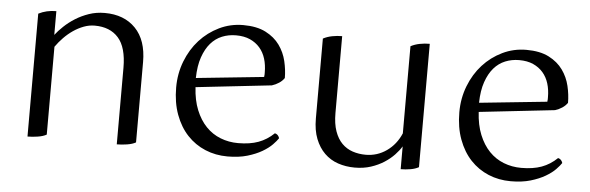

<svg xmlns="http://www.w3.org/2000/svg" viewBox="-41 -656 2451 797"><g transform="rotate(5 1184.5 -257.5)"><path d="M464 -312Q464 -397 429 -436.5Q394 -476 330 -476Q307 -476 284.5 -467.5Q262 -459 241.5 -445Q221 -431 203 -412.5Q185 -394 171 -374V-8Q157 0 134.5 3.5Q112 7 92 7V-505Q125 -522 166 -522V-423Q179 -440 199.5 -459.5Q220 -479 245.5 -495Q271 -511 301.5 -521.5Q332 -532 367 -532Q448 -532 495.5 -483Q543 -434 543 -343V-8Q529 0 506.5 3.5Q484 7 464 7Z M769 -258Q772 -204 788.5 -163.5Q805 -123 831 -96Q857 -69 891.5 -55.5Q926 -42 965 -42Q1014 -42 1049.5 -55Q1085 -68 1114 -96Q1128 -93 1133 -77Q1126 -66 1110.5 -50Q1095 -34 1069.5 -19Q1044 -4 1008.5 6.5Q973 17 926 17Q876 17 833 -1Q790 -19 758 -53Q726 -87 707.5 -137Q689 -187 689 -250Q689 -308 709 -359.5Q729 -411 763.5 -449Q798 -487 844.5 -509.5Q891 -532 944 -532Q1001 -532 1038 -513Q1075 -494 1096.5 -464Q1118 -434 1126.5 -398Q1135 -362 1135 -328Q1127 -316 1113.5 -307Q1100 -298 1084 -293ZM918 -487Q887 -487 860 -476Q833 -465 813 -442Q793 -419 780.5 -383Q768 -347 767 -296L1049 -325Q1050 -330 1050 -335Q1050 -340 1050 -344Q1050 -375 1042 -401Q1034 -427 1017.5 -446Q1001 -465 976.5 -476Q952 -487 918 -487Z M1497 -40Q1545 -40 1584 -67.5Q1623 -95 1643 -142V-505Q1660 -514 1680.5 -518Q1701 -522 1722 -522V-8Q1708 0 1687.5 3.5Q1667 7 1647 7V-88Q1637 -71 1619.5 -52.5Q1602 -34 1578 -18.5Q1554 -3 1523.5 7Q1493 17 1456 17Q1419 17 1386.5 6Q1354 -5 1330 -28.5Q1306 -52 1292 -87.5Q1278 -123 1278 -172V-505Q1295 -514 1315.5 -518Q1336 -522 1357 -522V-202Q1357 -157 1368 -126Q1379 -95 1398 -76Q1417 -57 1442.5 -48.5Q1468 -40 1497 -40Z M1949 -258Q1952 -204 1968.5 -163.5Q1985 -123 2011 -96Q2037 -69 2071.5 -55.5Q2106 -42 2145 -42Q2194 -42 2229.5 -55Q2265 -68 2294 -96Q2308 -93 2313 -77Q2306 -66 2290.5 -50Q2275 -34 2249.5 -19Q2224 -4 2188.5 6.5Q2153 17 2106 17Q2056 17 2013 -1Q1970 -19 1938 -53Q1906 -87 1887.5 -137Q1869 -187 1869 -250Q1869 -308 1889 -359.5Q1909 -411 1943.5 -449Q1978 -487 2024.5 -509.5Q2071 -532 2124 -532Q2181 -532 2218 -513Q2255 -494 2276.5 -464Q2298 -434 2306.5 -398Q2315 -362 2315 -328Q2307 -316 2293.5 -307Q2280 -298 2264 -293ZM2098 -487Q2067 -487 2040 -476Q2013 -465 1993 -442Q1973 -419 1960.5 -383Q1948 -347 1947 -296L2229 -325Q2230 -330 2230 -335Q2230 -340 2230 -344Q2230 -375 2222 -401Q2214 -427 2197.5 -446Q2181 -465 2156.5 -476Q2132 -487 2098 -487Z"/></g></svg>

Font: Gotu
Style: Regular
Weight: 400
Designer: Sarang Kulkarni & Kailash Malviya
Foundry: Ek Type
Version: Version 2.320;hotconv 1.0.109;makeotfexe 2.5.65596; ttfautoh